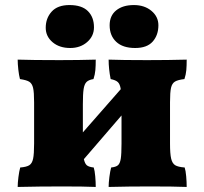

<svg xmlns="http://www.w3.org/2000/svg" viewBox="-20 -738 809 760"><path d="M711 -75Q715 -63 717 -40Q719 -17 719 2Q669 0 573 0Q490 0 410 2Q410 -14 413 -37.5Q416 -61 420 -75Q439 -77 447 -84Q455 -91 458 -109.5Q461 -128 461 -170V-281L312 -108Q316 -90 324 -83.5Q332 -77 351 -75Q355 -63 357 -40Q359 -17 359 2Q313 0 227 0Q136 0 50 2Q50 -14 53 -37.5Q56 -61 60 -75Q85 -77 96 -84Q107 -91 111 -109.5Q115 -128 115 -170V-333Q115 -373 111 -390Q107 -407 96.5 -414Q86 -421 59 -425Q55 -440 52.5 -462.5Q50 -485 50 -502Q106 -500 216 -500Q293 -500 359 -502Q359 -478 357.5 -460.5Q356 -443 350 -425Q331 -422 322.5 -413.5Q314 -405 311 -385.5Q308 -366 308 -325V-214L458 -385Q455 -405 446.5 -413Q438 -421 418 -425Q410 -465 410 -502Q462 -500 562 -500Q647 -500 719 -502Q719 -478 717.5 -460.5Q716 -443 710 -425Q684 -422 672.5 -415Q661 -408 657 -390.5Q653 -373 653 -333V-170Q653 -129 657.5 -110Q662 -91 673.5 -84Q685 -77 711 -75ZM161 -628Q161 -666 184.5 -692Q208 -718 255 -718Q304 -718 328 -694Q352 -670 352 -630Q352 -595 325 -571.5Q298 -548 258 -548Q215 -548 188 -571Q161 -594 161 -628ZM414 -638Q414 -676 440 -697Q466 -718 510 -718Q552 -718 579.5 -695Q607 -672 607 -638Q607 -599 584.5 -573.5Q562 -548 515 -548Q466 -548 440 -572.5Q414 -597 414 -638Z"/></svg>

Font: Vollkorn SC Black
Style: Regular
Weight: 900
Designer: Friedrich Althausen
Foundry: Friedrich Althausen
Version: Version 4.015